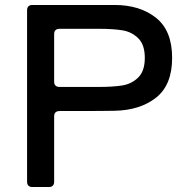

<svg xmlns="http://www.w3.org/2000/svg" viewBox="-20 -753 759 773"><path d="M673 -520Q673 -411 608.5 -360Q544 -309 441 -307Q419 -306 221 -306Q198 -306 198 -285V-21Q198 -11 192.5 -5.5Q187 0 177 0H110Q100 0 94.5 -5.5Q89 -11 89 -21V-712Q89 -722 94.5 -727.5Q100 -733 110 -733H441Q543 -733 608 -681.5Q673 -630 673 -520ZM219 -403H379Q435 -403 472.5 -409Q510 -415 536.5 -441Q563 -467 563 -520Q563 -573 536.5 -599Q510 -625 472.5 -631Q435 -637 379 -637H219Q209 -637 203.5 -631.5Q198 -626 198 -616V-424Q198 -414 203.5 -408.5Q209 -403 219 -403Z"/></svg>

Font: Shippori Antique B1
Style: Regular
Weight: 400
Designer: FONTDASU
Foundry: FONTDASU / Google Inc. / but / Adobe
Version: Version 2.001